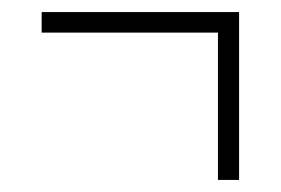

<svg xmlns="http://www.w3.org/2000/svg" viewBox="-20 -401 465 318"><path d="M341 -103V-347H49V-381H376V-103Z"/></svg>

Font: Noto Serif ExtraCondensed ExtraLight
Style: Regular
Weight: 200
Width: 2
Designer: Monotype Design Team
Foundry: Monotype Imaging Inc.
Version: Version 2.015